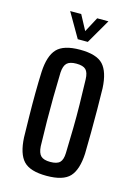

<svg xmlns="http://www.w3.org/2000/svg" viewBox="-119 -835 639 906"><g transform="rotate(15 201.0 -382.0)"><path d="M201 8Q121 8 88.5 -26Q56 -60 52 -140Q51 -186 50 -242.5Q49 -299 49.5 -356Q50 -413 52 -460Q56 -539 88.5 -573.5Q121 -608 201 -608Q282 -608 314 -573.5Q346 -539 350 -460Q351 -414 351.5 -357.5Q352 -301 351.5 -244Q351 -187 350 -140Q346 -61 314 -26.5Q282 8 201 8ZM201 -60Q234 -60 247.5 -73.5Q261 -87 262 -120Q264 -185 265 -242.5Q266 -300 265 -357.5Q264 -415 262 -480Q261 -513 247.5 -526.5Q234 -540 201 -540Q169 -540 155 -526.5Q141 -513 139 -480Q137 -415 136.5 -357.5Q136 -300 136.5 -242.5Q137 -185 139 -120Q141 -87 155 -73.5Q169 -60 201 -60ZM108 -772H162L201 -699L240 -772H295L226 -653H177Z"/></g></svg>

Font: Big Shoulders Display SemiBold
Style: Regular
Weight: 600
Designer: Patric King
Foundry: XO Type Co
Version: Version 1.000; ttfautohint (v1.8.2)